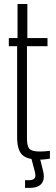

<svg xmlns="http://www.w3.org/2000/svg" viewBox="-20 -790 277 958"><path d="M177.5 6.5Q114 6.5 89.8 -18.5Q65.5 -43.5 65.5 -105V-559.5H24V-600H67.5V-770H116.5V-600H217V-559.5H114.5V-99.5Q114.5 -61.5 126.5 -47.8Q138.5 -34 179.5 -34Q195 -34 205 -35Q215 -36 229 -37.5V1.5Q217 3.5 204.2 5Q191.5 6.5 177.5 6.5ZM105 147.5V109H126Q147 109 153.5 98.2Q160 87.5 153 63L136 -1H179L195 63Q205 104.5 187.5 126Q170 147.5 126.5 147.5Z"/></svg>

Font: Big Shoulders Text ExtraLight
Style: Regular
Weight: 250
Version: Version 2.002